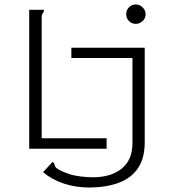

<svg xmlns="http://www.w3.org/2000/svg" viewBox="-20 -667 790 861"><path d="M589 -560Q571 -560 558.5 -572.5Q546 -585 546 -603Q546 -622 558.5 -634.5Q571 -647 589 -647Q606 -647 619.5 -634Q633 -621 633 -603Q633 -585 619.5 -572.5Q606 -560 589 -560ZM111 0V-623H177Q177 -613 172 -607.5Q167 -602 167 -590V-47H458V0ZM383 174Q319 174 265.5 156Q212 138 173 105L216 59Q223 64 224 69.5Q225 75 228.5 81Q232 87 246 95Q260 103 292 114Q313 121 343 124.5Q373 128 396 128Q478 128 526 89Q574 50 574 -25V-407H300V-453H629V-29Q629 43 598.5 87.5Q568 132 513 152.5Q458 173 383 174Z"/></svg>

Font: Inconsolata ExtraExpanded Light
Style: Regular
Weight: 300
Width: 8
Monospace: yes
Designer: Raph Levien, Cyreal, Brenton Simpson
Foundry: Raph Levien, Cyreal, Google
Version: Version 3.001; ttfautohint (v1.8.2.53-6de2)